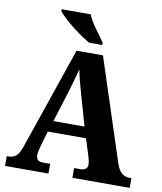

<svg xmlns="http://www.w3.org/2000/svg" viewBox="-99 -1010 920 1089"><g transform="rotate(10 361.5 -465.5)"><path d="M5 0H255V-56H213Q174 -56 174 -92Q174 -106 179 -124.5Q184 -143 187 -155L210 -234H430L460 -139Q462 -131 466 -117Q470 -103 470 -90Q470 -71 457.5 -63.5Q445 -56 429 -56H393V0H723V-56H711Q659 -56 637 -121L443 -714H291L90 -127Q75 -83 57 -69.5Q39 -56 14 -56H5ZM231 -298 289 -484Q298 -514 307.5 -548Q317 -582 325 -613Q331 -580 340 -546Q349 -512 358 -481L410 -298ZM353 -771H429V-784Q409 -813 378.5 -855Q348 -897 334 -931H167V-921Q179 -903 211 -874.5Q243 -846 282 -817.5Q321 -789 353 -771Z"/></g></svg>

Font: Noto Serif SemiCondensed Extra
Style: Regular
Weight: 800
Width: 4
Designer: Monotype Design Team
Foundry: Monotype Imaging Inc.
Version: Version 1.002